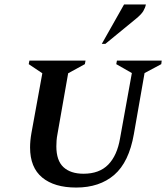

<svg xmlns="http://www.w3.org/2000/svg" viewBox="-20 -832 746 862"><path d="M322 10Q224 10 169.5 -35Q115 -80 115 -170Q115 -200 121 -234L170 -503L109 -544L112 -560H364L361 -544L286 -503L238 -230Q235 -215 234 -201Q233 -187 233 -175Q233 -111 265 -81.5Q297 -52 355 -52Q426 -52 466 -93Q506 -134 519 -211L572 -504L502 -544L505 -560H706L704 -544L629 -504L581 -230Q559 -104 493 -47Q427 10 322 10ZM437 -635 537 -812H635Q632 -797 623.5 -782.5Q615 -768 592 -749L453 -635Z"/></svg>

Font: Spectral SC SemiBold
Style: Italic
Weight: 600
Italic angle: -10°
Designer: Jean-Baptiste Levee
Foundry: Production Type
Version: Version 2.001